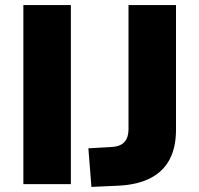

<svg xmlns="http://www.w3.org/2000/svg" viewBox="-20 -725 785 756"><path d="M72 0V-705H259V0ZM340 11 328 -141 416 -146Q441 -147 456 -155Q471 -163 478.5 -178.5Q486 -194 486 -218V-705H673V-214Q673 -145 648 -97.5Q623 -50 573 -24Q523 2 449 6Z"/></svg>

Font: Nunito Sans 10pt Black
Style: Regular
Weight: 900
Designer: Vernon Adams
Foundry: Vernon Adams
Version: Version 3.101;gftools[0.9.27]